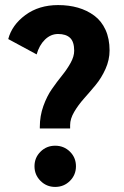

<svg xmlns="http://www.w3.org/2000/svg" viewBox="-20 -726 490 757"><path d="M137 -219.5V-225.5Q137 -269 151 -308Q165 -347 184.8 -375.2Q204.5 -403.5 224.5 -428.2Q244.5 -453 258.5 -478.2Q272.5 -503.5 272.5 -526Q272.5 -561.5 256.2 -576.8Q240 -592 209 -592Q180 -592 157.2 -569.8Q134.5 -547.5 124.5 -511.5L12.5 -572Q27 -627.5 80.2 -666.8Q133.5 -706 209 -706Q251.5 -706 287.2 -695.8Q323 -685.5 351.5 -664.5Q380 -643.5 396 -608.5Q412 -573.5 412 -527Q412 -490 396 -454.2Q380 -418.5 357 -390.8Q334 -363 311.2 -337.5Q288.5 -312 272.5 -284.8Q256.5 -257.5 256.5 -233V-219.5ZM197.5 11Q163.5 11 139.8 -12.8Q116 -36.5 116 -70.5Q116 -104.5 139.8 -128Q163.5 -151.5 197.5 -151.5Q232 -151.5 255.8 -128Q279.5 -104.5 279.5 -70.5Q279.5 -36.5 255.8 -12.8Q232 11 197.5 11Z"/></svg>

Font: League Mono Condensed
Style: Bold
Weight: 700
Width: 1
Designer: Tyler Finck
Foundry: The League of Moveable Type / Tyler Finck
Version: Version 2.210